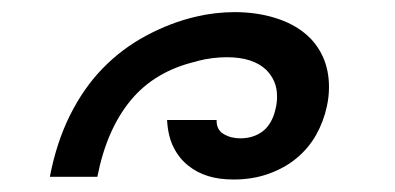

<svg xmlns="http://www.w3.org/2000/svg" viewBox="-20 -905 642 312"><path d="M359.9 -613.3Q335.9 -613.3 318.1 -618.9Q300.3 -624.5 286.6 -635.3Q271.5 -647 262.2 -665.3Q252.9 -683.6 251.5 -710H332Q331.5 -694.3 343.3 -687.3Q355 -680.2 370.6 -680.2Q383.3 -680.2 393.8 -684.3Q404.3 -688.5 411.1 -695.3Q423.8 -708 428.2 -730Q430.2 -738.3 430.2 -748Q430.2 -762.2 425.5 -772.7Q420.9 -783.2 412.6 -791.5Q391.1 -812 348.6 -812Q337.4 -812 325.2 -810.5Q313 -809.1 300.3 -805.7L299.3 -805.2Q231.9 -789.6 192.6 -742.2Q153.3 -694.8 138.2 -617.7H61Q71.8 -673.8 93.8 -717.8Q115.7 -761.7 146.5 -793.5Q177.7 -825.7 217.3 -846.9Q256.8 -868.2 298.3 -877.9Q329.6 -885.3 361.3 -885.3Q396.5 -885.3 426.8 -876Q457 -866.7 477.5 -849.1Q495.1 -834 504.9 -812.3Q514.6 -790.5 514.6 -763.7Q514.6 -747.6 511.2 -732.4Q505.9 -707.5 493.7 -685.8Q481.4 -664.1 461.9 -647.9Q442.4 -631.8 416.5 -622.6Q390.6 -613.3 359.9 -613.3Z"/></svg>

Font: Hack
Style: Italic
Weight: 400
Italic angle: -11°
Monospace: yes
Designer: Christopher Simpkins
Foundry: Christopher Simpkins
Version: Version 2.019; ttfautohint (v1.4.1) -l 4 -r 80 -G 350 -x 0 -